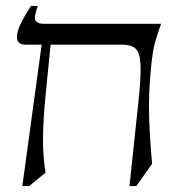

<svg xmlns="http://www.w3.org/2000/svg" viewBox="-20 -605 594 645"><path d="M489 -395Q478 -290 481 -209.5Q484 -129 491 -55L438 20H415L445 -263Q454 -347 452 -388Q450 -429 435 -442Q420 -455 390 -455H150Q140 -355 132.5 -278.5Q125 -202 124.5 -141Q124 -80 133 -25L78 20H55L120 -455H64Q54 -455 45.5 -460.5Q37 -466 37 -481Q37 -502 52.5 -531.5Q68 -561 84 -585H107Q92 -545 100 -535Q108 -525 125 -525H521Q509 -490 503 -470Q497 -450 494.5 -434.5Q492 -419 489 -395Z"/></svg>

Font: Bona Nova SC
Style: Italic
Weight: 400
Italic angle: -4°
Designer: Mateusz Machalski
Foundry: Capitalics
Version: Version 4.001; ttfautohint (v1.8.4.7-5d5b)